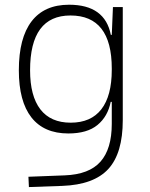

<svg xmlns="http://www.w3.org/2000/svg" viewBox="-20 -547 626 801"><path d="M100.6 233.4 98.6 190.4 250 184.6Q352.1 180.7 399.2 127.4Q446.3 74.2 446.3 -30.3V-122.1H441.9Q429.7 -61 386.7 -25.6Q343.8 9.8 265.1 9.8Q163.6 9.8 111.1 -57.1Q58.6 -124 58.6 -253.9Q58.6 -388.7 111.8 -458Q165 -527.3 268.1 -527.3Q418 -527.3 442.4 -401.4H446.3L451.2 -517.6H492.2V-45.9Q492.2 92.3 431.9 158Q371.6 223.6 240.2 228.5ZM446.3 -261.2Q446.3 -482.4 273.9 -482.4Q105.5 -482.4 105.5 -253.9Q105.5 -146.5 148.4 -90.8Q191.4 -35.2 274.9 -35.2Q359.4 -35.2 402.8 -91.1Q446.3 -147 446.3 -255.9Z"/></svg>

Font: Cascadia Mono ExtraLight
Style: Regular
Weight: 200
Monospace: yes
Designer: Aaron Bell
Foundry: Saja Typeworks
Version: Version 2404.023; ttfautohint (v1.8.4)